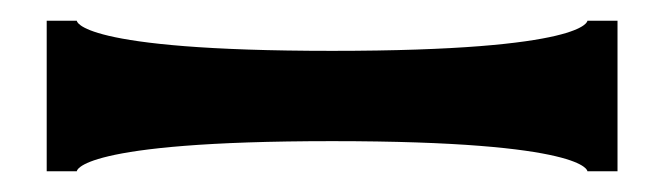

<svg xmlns="http://www.w3.org/2000/svg" viewBox="-20 -136 640 185"><path d="M54 -116C54 -116 54 -87 300 -87C546 -87 546 -116 546 -116H575V29H546C546 29 546 0 300 0C54 0 54 29 54 29H25V-116Z"/></svg>

Font: Ouroboros
Style: Regular
Weight: 400
Designer: Ariel Martín Pérez
Foundry: Velvetyne Type Foundry
Version: Version 2.001;hotconv 1.0.109;makeotfexe 2.5.65596